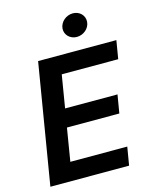

<svg xmlns="http://www.w3.org/2000/svg" viewBox="-136 -1033 892 1121"><g transform="rotate(-15 310.0 -472.0)"><path d="M26.3 0H502.1L520.6 -110.4H176.5L209.2 -308.9H525.9L544.4 -419.4H227.6L260.3 -616.8H601.6L620 -727.3H147ZM333.8 -874.3C330.6 -835.9 361.9 -804.7 402.7 -804.7C443.5 -804.7 479.8 -835.9 482.6 -874.3C485.8 -913 455.3 -944.2 414.4 -944.2C373.2 -944.2 337.4 -913 333.8 -874.3Z"/></g></svg>

Font: Margiela Sans Semi Bold
Style: Italic
Weight: 600
Italic angle: -9.39999°
Designer: Stefan Endress, Andreas Faust
Version: Version 1.100;FEAKit 1.0